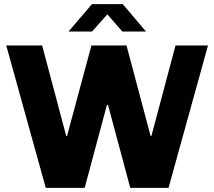

<svg xmlns="http://www.w3.org/2000/svg" viewBox="-20 -905 1032 925"><path d="M200.5 0 10 -686H183L299 -250H303L420.5 -686H589.5L705.5 -250H709.5L825.5 -686H982L792 0H607.5L500.5 -399H495L388 0ZM310 -753 423 -885H571.5L683.5 -753H569.5L480.5 -855H514L423.5 -753Z"/></svg>

Font: Chivo Medium
Style: Regular
Weight: 500
Designer: Hector Gatti
Foundry: Omnibus-Type
Version: Version 2.002